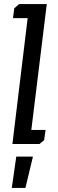

<svg xmlns="http://www.w3.org/2000/svg" viewBox="-20 -708 284 944"><path d="M50 -667 74 -688H210L134 -69H204L197 -19L174 0H41L116 -619H44ZM105 216H38L60 62H142Z"/></svg>

Font: Zilla Slab Medium
Style: Regular
Weight: 500
Designer: Typotheque.com
Foundry: Typotheque type foundry
Version: Version 1.1; 2017